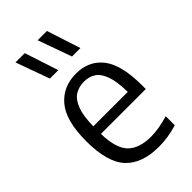

<svg xmlns="http://www.w3.org/2000/svg" viewBox="-247 -886 974 974"><g transform="rotate(-45 239.5 -399.0)"><path d="M283.5 9.5Q163.5 9.5 103 -55Q42.5 -119.5 42.5 -271.5Q42.5 -418 98.5 -484.5Q154.5 -551 248 -551Q340.5 -551 392 -484.8Q443.5 -418.5 443.5 -270V-245H121.5Q124 -138.5 165.8 -96.8Q207.5 -55 292.5 -55Q346.5 -55 417.5 -76V-11Q380.5 0 348.2 4.8Q316 9.5 283.5 9.5ZM248 -493.5Q211 -493.5 183 -476Q155 -458.5 138.8 -416Q122.5 -373.5 121.5 -299.5H368.5Q367.5 -373.5 352.5 -416Q337.5 -458.5 311 -476Q284.5 -493.5 248 -493.5ZM295.5 -626.5 230.5 -808H297L356 -626.5ZM137 -626.5 71.5 -808H138L197.5 -626.5Z"/></g></svg>

Font: Encode Sans SmCnd
Style: Regular
Weight: 400
Width: 4
Designer: Multiple Designers
Foundry: Impallari Type
Version: Version 3.002; ttfautohint (v1.8.3) -l 8 -r 50 -G 200 -x 14 